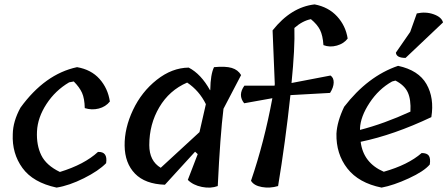

<svg xmlns="http://www.w3.org/2000/svg" viewBox="-20 -852 2032 872"><path d="M330 -547Q394 -536 432 -493.5Q470 -451 479 -391Q460 -367 428.5 -359Q397 -351 365 -361Q364 -405 352.5 -430.5Q341 -456 315 -482L294 -478Q231 -441 191 -379.5Q151 -318 148 -255.5Q145 -193 167.5 -147Q190 -101 252 -71Q363 -105 425 -162Q470 -164 462 -111Q428 -76 361 -42.5Q294 -9 237 0Q130 -23 82 -89Q34 -155 38 -243Q39 -301 73 -363Q184 -516 330 -547Z M866 -163 729 -13Q639 -16 593 -63.5Q547 -111 546 -190.5Q545 -270 584 -352.5Q623 -435 692 -489.5Q761 -544 837 -545Q893 -516 934 -442L935 -444Q936 -514 952 -547Q1004 -552 1032.5 -543.5Q1061 -535 1075 -511L995 -358Q980 -237 969 -7Q937 5 897 -3Q857 -11 833 -35L878 -152ZM658 -193Q658 -121 710 -90Q862 -229 886 -252L915 -379Q885 -440 830 -477Q749 -442 703.5 -365Q658 -288 658 -193Z M1228 -470 1218 -714Q1302 -820 1409 -832Q1472 -820 1511 -777.5Q1550 -735 1559 -677Q1542 -654 1510 -645Q1478 -636 1449 -647Q1446 -691 1433.5 -716Q1421 -741 1392 -765Q1353 -757 1317 -725Q1320 -635 1304 -475L1481 -509Q1496 -499 1495.5 -477Q1495 -455 1479 -430L1299 -420Q1276 -206 1243 -7Q1206 4 1169.5 -2.5Q1133 -9 1120 -31Q1180 -206 1217 -406L1089 -383Q1059 -420 1090 -463H1227Z M1788 -553Q1881 -533 1917 -470Q1953 -407 1939 -320Q1768 -239 1618 -208Q1630 -112 1723 -72Q1833 -103 1895 -157Q1919 -157 1927.5 -145Q1936 -133 1932 -105Q1906 -74 1836.5 -42Q1767 -10 1713 0Q1609 -21 1557.5 -87Q1506 -153 1508 -245Q1511 -300 1543 -367Q1650 -506 1788 -553ZM1615 -268V-262Q1724 -290 1844 -345Q1847 -400 1832 -432.5Q1817 -465 1776 -486L1761 -482Q1700 -448 1658.5 -385Q1617 -322 1615 -268ZM1992 -750 1822 -589Q1780 -589 1778 -613L1843 -707L1873 -791Q1914 -800 1950 -787Q1986 -774 1992 -750Z"/></svg>

Font: Tillana Medium
Style: Regular
Weight: 500
Designer: Lipi Raval (Devanagari, Latin), Jonny Pinhorn (Latin)
Foundry: Indian Type Foundry
Version: Version 2.003;PS 1.0;hotconv 1.0.79;makeotf.lib2.5.61930; tt